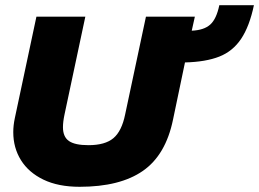

<svg xmlns="http://www.w3.org/2000/svg" viewBox="-20 -708 996 738"><path d="M286 10Q204 10 147 -17.5Q90 -45 60.5 -92.5Q31 -140 31 -200Q31 -226 37 -254L120 -644H308L228 -268Q222 -240 222 -219Q222 -182 245 -166Q268 -150 320 -150Q384 -150 416 -177Q448 -204 461 -268L541 -644H729L717 -590Q764 -592 788 -613.5Q812 -635 823 -688H956Q939 -607 907 -559Q875 -511 823 -490.5Q771 -470 691 -468L645 -248Q617 -112 529 -51Q441 10 286 10Z"/></svg>

Font: Kanit
Style: Bold Italic
Weight: 700
Italic angle: -12°
Designer: Katatrad Team
Foundry: CadsonDemak
Version: Version 2.000; ttfautohint (v1.8.3)